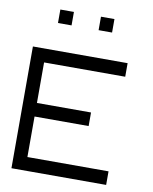

<svg xmlns="http://www.w3.org/2000/svg" viewBox="-88 -866 743 932"><g transform="rotate(10 283.0 -400.0)"><path d="M33.2 -600.1H500V-533.2H100.1V-333.5H366.7V-266.6H100.1V-66.9H500V0H33.2ZM200.2 -799.8V-733.4H133.3V-799.8ZM333.5 -799.8H399.9V-733.4H333.5Z"/></g></svg>

Font: Malkor
Style: Regular
Weight: 400
Version: Version 1.3